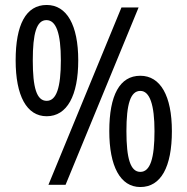

<svg xmlns="http://www.w3.org/2000/svg" viewBox="-20 -744 754 773"><path d="M168 -724C84 -724 43 -644 43 -501C43 -359 87 -276 168 -276C250 -276 295 -359 295 -501C295 -643 249 -724 168 -724ZM538 -714H469L175 0H244ZM167 -663C206 -663 225 -610 225 -501C225 -391 207 -338 168 -338C127 -338 112 -392 112 -501C112 -609 127 -663 167 -663ZM545 -439C462 -439 420 -361 420 -216C420 -75 464 9 545 9C628 9 672 -72 672 -216C672 -358 626 -439 545 -439ZM545 -378C583 -378 602 -322 602 -216C602 -107 585 -52 545 -52C505 -52 489 -106 489 -216C489 -324 505 -378 545 -378Z"/></svg>

Font: Noto Sans Khmer Condensed
Style: Regular
Weight: 400
Width: 3
Designer: Danh Hong and the Monotype Design Team
Foundry: Monotype Imaging Inc.
Version: Version 2.004